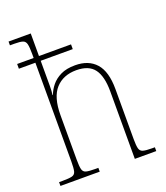

<svg xmlns="http://www.w3.org/2000/svg" viewBox="-139 -856 822 951"><g transform="rotate(-20 272.0 -380.0)"><path d="M15 0V-20H33Q68 -20 83.5 -24Q99 -28 103 -44Q107 -60 107 -95V-616H20V-641H107V-663Q107 -698 103 -714.5Q99 -731 85 -735.5Q71 -740 42 -740H18V-760H135V-641H304V-616H135V-482Q135 -457 132 -436H134Q143 -461 161.5 -484Q180 -507 210.5 -522Q241 -537 287 -537Q358 -537 396.5 -493.5Q435 -450 435 -358V-94Q435 -60 439 -44.5Q443 -29 457.5 -24.5Q472 -20 505 -20H520V0H407V-356Q407 -435 378.5 -473.5Q350 -512 284 -512Q215 -512 175 -468Q135 -424 135 -329V-95Q135 -60 139 -44Q143 -28 158 -24Q173 -20 206 -20H222V0Z"/></g></svg>

Font: Noto Serif Georgian SemiCondensed Thin
Style: Regular
Weight: 100
Width: 4
Designer: Monotype Design Team, Akaki Razmadze
Foundry: Google LLC
Version: Version 2.003; ttfautohint (v1.8.4.7-5d5b)